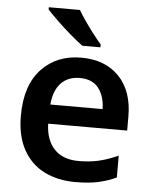

<svg xmlns="http://www.w3.org/2000/svg" viewBox="-54 -811 689 867"><g transform="rotate(5 290.0 -378.0)"><path d="M298 -552Q407 -552 470 -486.5Q533 -421 533 -306V-242H175Q177 -168 216 -127Q255 -86 326 -86Q378 -86 419.5 -96Q461 -106 505 -126V-27Q464 -8 421.5 1Q379 10 320 10Q240 10 179 -20.5Q118 -51 83.5 -113Q49 -175 49 -267Q49 -405 118 -478.5Q187 -552 298 -552ZM299 -460Q247 -460 215 -427Q183 -394 177 -329H414Q413 -387 385 -423.5Q357 -460 299 -460ZM273 -766Q286 -744 305 -716.5Q324 -689 344 -663Q364 -637 380 -619V-606H298Q273 -624 240.5 -652Q208 -680 178 -709Q148 -738 132 -756V-766Z"/></g></svg>

Font: Noto Sans New Tai Lue Semibold
Style: Regular
Weight: 400
Designer: Monotype Design Team
Foundry: Monotype Imaging Inc.
Version: Version 2.004; ttfautohint (v1.8.4.7-5d5b)